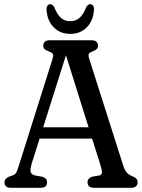

<svg xmlns="http://www.w3.org/2000/svg" viewBox="-20 -891 675 911"><path d="M147.6 -287.2H435.1L438.4 -233.3H145.2ZM203.3 -25.9Q203.3 -13.7 196.1 -6.9Q188.9 0 173.5 0H30.8Q15.9 0 8.6 -6.9Q1.3 -13.7 1.3 -25.9Q1.3 -35.2 6.6 -41.3Q11.9 -47.3 22.3 -52.6L40 -58.7Q52.4 -63.4 57.5 -72.8Q62.5 -82.1 69.9 -106.6L228.5 -609.1Q234.4 -627.5 231.1 -634.3Q227.8 -641.2 213.5 -646.2Q199.6 -651.1 192.4 -657.2Q185.3 -663.4 185.3 -674.1Q185.3 -686.8 193 -693.4Q200.8 -700 215.1 -700H414.9Q429.7 -700 437.4 -693.1Q445 -686.2 445 -674.1Q445 -663.7 438 -657.4Q431 -651.1 417.1 -646.2Q404.6 -641.8 401.3 -635.4Q398 -629 403.3 -612.1L563.5 -109.2Q571.7 -83.1 581.5 -72.2Q591.2 -61.2 608.2 -54.6Q622 -49 627.5 -42.6Q633 -36.1 633 -25.9Q633 -14.3 625.5 -7.2Q617.9 0 602.9 0H425.1Q410 0 402.6 -6.9Q395.3 -13.7 395.3 -25.9Q395.3 -36.2 401.2 -42.7Q407.2 -49.1 418 -52.8L451.9 -58.6Q461.7 -60.8 463.3 -70.4Q465 -79.9 457.9 -103.4L286.1 -650.7L300.3 -652.2L130.5 -115Q124.9 -96.4 124.5 -85.2Q124.1 -73.9 129.5 -67.8Q134.8 -61.6 145.5 -58.6L180.9 -52.4Q192.8 -48.5 198.1 -42.1Q203.3 -35.6 203.3 -25.9ZM313.3 -790.6Q339.9 -790.6 357.7 -806.4Q375.4 -822.2 388.2 -855.1Q392.9 -863.3 397.5 -867.3Q402.1 -871.2 408.1 -871.2Q416.6 -871.2 421.7 -864Q426.8 -856.8 425.8 -844.7Q423.2 -793.6 392.3 -761.9Q361.3 -730.2 313.3 -730.2Q265.3 -730.2 234.5 -761.9Q203.7 -793.6 200.9 -844.7Q200.1 -856.8 205.2 -864Q210.3 -871.2 218.3 -871.2Q224.2 -871.2 228.8 -867.3Q233.4 -863.3 238.4 -855.1Q251.2 -822.2 269 -806.4Q286.7 -790.6 313.3 -790.6Z"/></svg>

Font: Fraunces 144pt S100 Black
Style: Regular
Weight: 900
Version: Version 1.000